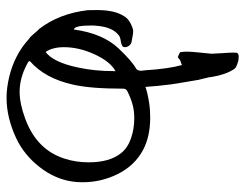

<svg xmlns="http://www.w3.org/2000/svg" viewBox="-102 -648 751 588"><g transform="rotate(90 274.0 -353.5)"><path d="M141.1 -703.1Q143.6 -706.5 147 -707.8Q150.4 -709 157.5 -708.3Q164.6 -707.5 165 -707.5Q166 -707 170.4 -705.8Q174.8 -704.6 176.5 -703.9Q178.2 -703.1 181.4 -701.9Q184.6 -700.7 186.8 -699Q189 -697.3 190.9 -694.8Q208 -668.9 214.8 -627.9Q215.3 -619.6 219.2 -605Q223.1 -590.3 224.1 -585Q236.3 -513.7 238.3 -498Q243.2 -460 245.6 -422.9Q263.2 -429.2 293.5 -434.1Q315.4 -437.5 339.8 -437.5Q397.9 -437.5 439 -415.5Q486.3 -390.1 512 -339.1Q537.6 -288.1 537.6 -231Q537.6 -213.4 535.6 -200.2Q528.3 -146.5 491 -98.6Q453.6 -50.8 402.3 -26.9Q339.4 2.4 279.3 2.4Q248.5 2.4 213.9 -5.9Q145.5 -22.9 99.1 -65.9Q91.8 -70.3 82.3 -82Q72.8 -93.8 67.9 -97.7Q21 -158.7 10.7 -246.1Q10.7 -250.5 10.5 -260.3Q10.3 -270 10.3 -274.9Q10.3 -328.6 28.8 -356.9Q38.1 -374.5 67.9 -384.3Q70.8 -385.3 76.7 -385.3Q82 -385.3 91.8 -383.3Q101.6 -381.3 105 -380.9Q112.8 -380.4 118.4 -374Q124 -367.7 124 -359.9Q124 -358.4 123 -354.5Q118.2 -349.1 104.2 -347.2Q90.3 -345.2 85.4 -339.4Q62.5 -320.3 58.6 -274.9Q57.6 -269 57.6 -256.3Q57.6 -205.6 69.8 -203.6Q82 -292.5 127.9 -340.8Q167 -381.8 189 -394Q199.2 -399.9 194.8 -421.4Q190.4 -492.7 178.7 -534.7Q174.8 -532.7 171.4 -531.7Q168 -530.8 167 -530.5Q166 -530.3 164.3 -529.3Q162.6 -528.3 160.9 -526.9Q159.2 -525.4 154.8 -522Q146 -524.9 139.2 -529.3Q137.7 -541 137.7 -550.8Q137.7 -563 140.1 -585.2Q142.6 -607.4 143.1 -616.2Q144 -621.1 144 -627Q144 -634.8 142.3 -658.2Q140.6 -681.6 140.6 -691.9Q140.6 -699.7 141.1 -703.1ZM302.7 -384.3Q279.8 -378.4 258.3 -367.2Q250 -363.3 251 -351.6Q251 -255.9 238.8 -201.7Q219.7 -115.2 167 -69.3Q166.5 -66.9 168 -65.2Q169.4 -63.5 173.1 -61.8Q176.8 -60.1 177.2 -59.6Q219.2 -37.6 260.3 -37.6Q296.9 -37.6 342.8 -54.7Q439 -89.8 465.8 -176.8Q476.6 -210 476.6 -249.5Q476.6 -313.5 448.2 -348.6Q432.1 -368.7 403.1 -378.7Q374 -388.7 341.8 -388.7Q320.3 -388.7 302.7 -384.3ZM138.7 -117.2Q169.9 -140.1 186 -215.3Q197.3 -267.1 197.3 -325.2V-331.1Q168.5 -315.9 146.2 -267.8Q124 -219.7 124 -173.3Q124 -138.2 138.7 -117.2Z"/></g></svg>

Font: Avessa
Style: Medium
Weight: 500
Designer: Arman Khorramak
Foundry: Arman Khorramak
Version: Version 1.000; ttfautohint (v1.8.1)